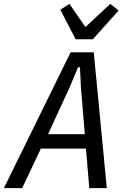

<svg xmlns="http://www.w3.org/2000/svg" viewBox="-53 -967 638 987"><path d="M406 0 389 -203H157L61 0H-33L310 -698H429L496 0ZM363 -518 358 -621H348L305 -518L194 -277H383ZM336 -765 257 -917 304 -947 386 -828 514 -947 557 -913 424 -765Z"/></svg>

Font: IBM Plex Sans Cond Text
Style: Italic
Weight: 450
Width: 3
Italic angle: -11°
Designer: Mike Abbink, Paul van der Laan, Pieter van Rosmalen
Foundry: Bold Monday
Version: Version 1.3